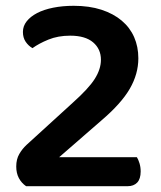

<svg xmlns="http://www.w3.org/2000/svg" viewBox="-20 -642 555 662"><path d="M59 -532Q59 -552 72 -568.5Q85 -585 108 -597Q131 -609 163.5 -615.5Q196 -622 234 -622Q288 -622 329.5 -608.5Q371 -595 399.5 -571Q428 -547 442.5 -514Q457 -481 457 -441Q457 -387 427.5 -336Q398 -285 330 -227L184 -100H452Q457 -92 461 -79Q465 -66 465 -51Q465 -25 453 -12.5Q441 0 420 0H70Q54 -11 45 -28Q36 -45 36 -68Q36 -93 46.5 -111Q57 -129 71 -142L230 -287Q286 -337 307 -370.5Q328 -404 328 -436Q328 -473 301 -496Q274 -519 222 -519Q180 -519 147 -505.5Q114 -492 92 -476Q78 -484 68.5 -498Q59 -512 59 -532Z"/></svg>

Font: Baloo Da 2 SemiBold
Style: Regular
Weight: 600
Designer: Noopur Datye, Sulekha Rajkumar and Ek Type
Foundry: Ek Type
Version: Version 1.640;hotconv 1.0.111;makeotfexe 2.5.65597; ttfautoh